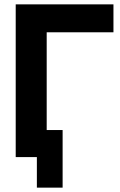

<svg xmlns="http://www.w3.org/2000/svg" viewBox="-20 -720 550 880"><path d="M52 0V-700H500V-572H194V-124H267V140H149V0Z"/></svg>

Font: Tektur SemiBold
Style: Regular
Weight: 600
Designer: Adam Jagosz
Foundry: Adam Jagosz
Version: Version 1.005;gftools[0.9.30]